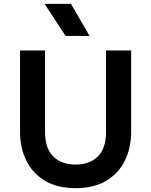

<svg xmlns="http://www.w3.org/2000/svg" viewBox="-20 -962 785 997"><path d="M372.5 15Q277.5 15 213.2 -23.5Q149 -62 116.5 -128.2Q84 -194.5 84 -278V-700H214V-276.5Q214 -191.5 256.5 -149.5Q299 -107.5 372.5 -107.5Q446 -107.5 488.2 -149.5Q530.5 -191.5 530.5 -276.5V-700H661V-278Q661 -194.5 628.5 -128.2Q596 -62 532 -23.5Q468 15 372.5 15ZM320.5 -775.5 211.5 -942H348.5L445 -775.5Z"/></svg>

Font: Geologica EX Med
Style: Regular
Weight: 500
Designer: Sindre Bremnes, Frode Helland
Foundry: Monokrom Skriftforlag AS
Version: Version 1.010;gftools[0.9.28]